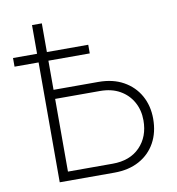

<svg xmlns="http://www.w3.org/2000/svg" viewBox="-81 -802 808 875"><g transform="rotate(-10 322.5 -364.0)"><path d="M155.8 -419.9H377.9Q444.8 -419.9 493.4 -392.8Q542 -365.7 568.4 -318.6Q594.7 -271.5 594.7 -211.4Q594.7 -148.4 568.4 -100.8Q542 -53.2 493.4 -26.6Q444.8 0 377.9 0H125V-727.5H170.4V-41.5H377.4Q457.5 -41.5 503.7 -88.9Q549.8 -136.2 549.8 -211.9Q549.8 -259.3 528.8 -296.9Q507.8 -334.5 469.5 -356.2Q431.2 -377.9 377.4 -377.9H155.8ZM13.7 -554.7V-594.7H361.8V-554.7Z"/></g></svg>

Font: Inter 20pt ExtraLight
Style: Regular
Weight: 250
Version: Version 4.001;git-66647c0bb